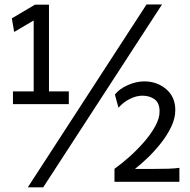

<svg xmlns="http://www.w3.org/2000/svg" viewBox="-20 -801 835 846"><path d="M625.5 -781.2H693.8L170.4 24.4H102.5ZM128.4 -398.4V-710.9L42.5 -660.2L32.2 -720.2L133.8 -780.3H195.8V-398.4H283.2V-342.3H37.1V-398.4ZM770.5 -61.5V0H484.4V-57.1Q514.6 -78.6 549.1 -109.1Q583.5 -139.6 614 -174.6Q644.5 -209.5 663.8 -244.4Q683.1 -279.3 683.1 -309.6Q683.1 -347.7 661.1 -363.5Q639.2 -379.4 606.9 -379.4Q580.1 -379.4 551 -364.5Q522 -349.6 502 -326.2L486.3 -384.3Q504.9 -408.7 542 -425.5Q579.1 -442.4 615.7 -442.4Q671.9 -442.4 712.2 -408.2Q752.4 -374 752.4 -316.4Q752.4 -279.3 734.1 -241.5Q715.8 -203.6 687.7 -168.5Q659.7 -133.3 629.4 -104.5Q599.1 -75.7 574.7 -56.6H647.9Q691.4 -56.6 721.9 -57.6Q752.4 -58.6 770.5 -61.5Z"/></svg>

Font: Kanchenjunga Medium
Style: Regular
Weight: 500
Version: Version 2.001